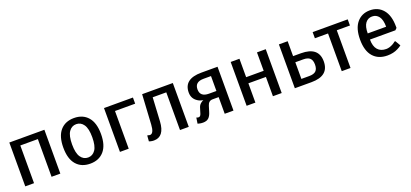

<svg xmlns="http://www.w3.org/2000/svg" viewBox="19 -1279 4401 2058"><g transform="rotate(-20 2220.0 -250.0)"><path d="M75 0V-500H475V0H375V-430H175V0Z M815 10Q714 10 657 -56Q600 -122 600 -250Q600 -378 657 -444Q714 -510 815 -510Q915 -510 972.5 -444Q1030 -378 1030 -250Q1030 -122 972.5 -56Q915 10 815 10ZM731.5 -105.5Q763 -60 815 -60Q867 -60 898.5 -105.5Q930 -151 930 -250Q930 -349 898.5 -394.5Q867 -440 815 -440Q763 -440 731.5 -394.5Q700 -349 700 -250Q700 -151 731.5 -105.5Z M1155 0V-500H1485V-430H1255V0Z M1540 10Q1519 10 1501 5Q1495 4 1485 0L1490 -65H1500L1506 -62Q1516 -60 1520 -60Q1564 -60 1570 -160L1590 -500H1940V0H1840V-430H1685L1670 -160Q1660 10 1540 10Z M2100 10Q2077 10 2057 5Q2050 4 2040 0L2050 -65H2055L2061 -62Q2071 -60 2075 -60Q2096 -60 2105 -90L2125 -155Q2134 -184 2160 -202Q2172 -211 2185 -215Q2149 -221 2125 -237Q2065 -274 2065 -345Q2065 -500 2265 -500H2450V0H2350V-190H2280Q2235 -190 2220 -140L2200 -75Q2187 -31 2164 -10.5Q2141 10 2100 10ZM2265 -260H2350V-430H2265Q2165 -430 2165 -345Q2165 -260 2265 -260Z M2600 0V-500H2700V-290H2900V-500H3000V0H2900V-220H2700V0Z M3150 0V-500H3250V-330H3340Q3540 -330 3540 -165Q3540 0 3340 0ZM3250 -70H3340Q3393 -70 3416.5 -93Q3440 -116 3440 -165Q3440 -214 3416.5 -237Q3393 -260 3340 -260H3250Z M3685 0V-430H3535V-500H3935V-430H3785V0Z M4205 10Q4101 10 4043 -56Q3985 -122 3985 -250Q3985 -377 4041 -443.5Q4097 -510 4190 -510Q4283 -510 4339 -443.5Q4395 -377 4395 -250V-235L4375 -215H4085Q4085 -138 4119 -99Q4153 -60 4215 -60Q4252 -60 4292 -82Q4313 -94 4325 -105H4335L4370 -45Q4352 -30 4325 -17Q4273 10 4205 10ZM4085 -285H4295Q4295 -364 4266.5 -402Q4238 -440 4190 -440Q4142 -440 4113.5 -402Q4085 -364 4085 -285Z"/></g></svg>

Font: Scada
Style: Regular
Weight: 400
Designer: Jovanny Lemonad
Foundry: Jovanny Lemonad
Version: Version 4.100;PS 004.100;hotconv 1.0.88;makeotf.lib2.5.64775